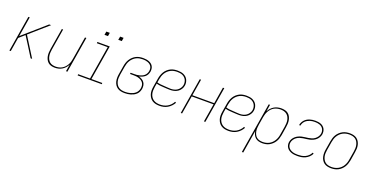

<svg xmlns="http://www.w3.org/2000/svg" viewBox="-30 -1548 5061 2616"><g transform="rotate(20 2500.0 -240.0)"><path d="M31 0 117 -520H137L89 -231L419 -520H447L181 -287L361 0H339L233 -169L166 -274L84 -202L51 0Z M691 8Q664 8 639 1.5Q614 -5 595 -21Q576 -37 564.5 -60Q553 -83 548.5 -108Q544 -133 545.5 -159.5Q547 -186 551 -213L602 -520H621L570 -210Q566 -186 565 -162Q564 -138 568 -115Q572 -92 582.5 -71.5Q593 -51 610 -36.5Q627 -22 650 -16Q673 -10 697 -10Q719 -10 742.5 -15Q766 -20 787 -32Q808 -44 825 -62Q842 -80 854 -100.5Q866 -121 873 -143.5Q880 -166 883 -189L938 -520H958L872 0H852L869 -100Q856 -75 837 -54Q818 -33 794 -18.5Q770 -4 743.5 2Q717 8 691 8Z M1021 0V-18H1194L1274 -502H1117V-520H1297L1214 -18H1371V0ZM1375 -645 1384 -695H1434L1426 -645ZM1175 -645 1184 -695H1234L1226 -645Z M1703 8Q1675 8 1648 2.5Q1621 -3 1599.5 -17.5Q1578 -32 1563.5 -54.5Q1549 -77 1543 -103Q1537 -129 1537.5 -157Q1538 -185 1543 -213L1563 -333Q1567 -359 1575.5 -384.5Q1584 -410 1598.5 -433Q1613 -456 1634 -475.5Q1655 -495 1679.5 -507Q1704 -519 1730 -523.5Q1756 -528 1782 -528Q1803 -528 1824 -525Q1845 -522 1864 -515Q1883 -508 1898.5 -496Q1914 -484 1924 -467Q1934 -450 1936.5 -429Q1939 -408 1936 -387Q1932 -366 1921.5 -345Q1911 -324 1893 -309.5Q1875 -295 1854 -286Q1833 -277 1811 -272Q1835 -265 1856 -253Q1877 -241 1891 -221.5Q1905 -202 1909 -177.5Q1913 -153 1909 -127Q1905 -105 1895.5 -84.5Q1886 -64 1869 -47.5Q1852 -31 1831.5 -20.5Q1811 -10 1789.5 -3.5Q1768 3 1746.5 5.5Q1725 8 1703 8ZM1704 -10Q1723 -10 1742.5 -12.5Q1762 -15 1781.5 -20.5Q1801 -26 1819.5 -35.5Q1838 -45 1853 -59Q1868 -73 1877 -91.5Q1886 -110 1890 -130Q1893 -150 1890.5 -170.5Q1888 -191 1877.5 -207Q1867 -223 1851 -234Q1835 -245 1816.5 -251.5Q1798 -258 1778 -260.5Q1758 -263 1737 -263H1684L1687 -281H1740Q1758 -281 1776.5 -282.5Q1795 -284 1813 -289Q1831 -294 1849 -302Q1867 -310 1881.5 -323Q1896 -336 1905 -353.5Q1914 -371 1917 -389Q1920 -408 1917.5 -426Q1915 -444 1906 -458.5Q1897 -473 1883 -483Q1869 -493 1852.5 -499Q1836 -505 1818 -507.5Q1800 -510 1782 -510Q1759 -510 1734.5 -506Q1710 -502 1687.5 -490.5Q1665 -479 1646 -461Q1627 -443 1614 -422Q1601 -401 1593.5 -377.5Q1586 -354 1582 -330L1562 -210Q1558 -185 1557 -160Q1556 -135 1561.5 -111.5Q1567 -88 1579 -67.5Q1591 -47 1610.5 -33.5Q1630 -20 1654 -15Q1678 -10 1704 -10Z M2210 8Q2181 8 2154 2.5Q2127 -3 2104.5 -17.5Q2082 -32 2067 -54Q2052 -76 2044.5 -102Q2037 -128 2037.5 -156.5Q2038 -185 2043 -213L2063 -333Q2067 -359 2075.5 -384Q2084 -409 2098 -432.5Q2112 -456 2132.5 -475Q2153 -494 2177.5 -506.5Q2202 -519 2228 -523.5Q2254 -528 2280 -528Q2303 -528 2325.5 -524.5Q2348 -521 2367.5 -512Q2387 -503 2403 -488.5Q2419 -474 2428.5 -454.5Q2438 -435 2441.5 -413Q2445 -391 2441 -368Q2437 -341 2420.5 -315.5Q2404 -290 2379.5 -274Q2355 -258 2327 -251.5Q2299 -245 2271 -245Q2246 -245 2220.5 -247Q2195 -249 2170 -250Q2145 -251 2120 -254Q2095 -257 2071 -264L2062 -210Q2058 -185 2057.5 -159.5Q2057 -134 2063 -110.5Q2069 -87 2082.5 -67Q2096 -47 2115.5 -34Q2135 -21 2159.5 -15.5Q2184 -10 2210 -10Q2236 -10 2263 -16Q2290 -22 2314.5 -36Q2339 -50 2359 -71Q2379 -92 2392 -117L2408 -108Q2394 -82 2372 -59Q2350 -36 2323.5 -20.5Q2297 -5 2267.5 1.5Q2238 8 2210 8ZM2274 -262Q2298 -262 2322.5 -268Q2347 -274 2368 -288.5Q2389 -303 2403.5 -325Q2418 -347 2422 -370Q2425 -391 2422 -410.5Q2419 -430 2410.5 -446.5Q2402 -463 2388 -476Q2374 -489 2356.5 -496.5Q2339 -504 2319.5 -507Q2300 -510 2280 -510Q2256 -510 2232.5 -505.5Q2209 -501 2186.5 -489.5Q2164 -478 2145.5 -460.5Q2127 -443 2114 -421.5Q2101 -400 2093.5 -377Q2086 -354 2082 -330L2074 -282Q2097 -275 2122 -272Q2147 -269 2172.5 -268Q2198 -267 2223 -264.5Q2248 -262 2274 -262Z M2516 0 2602 -520H2621L2582 -281H2899L2938 -520H2958L2872 0H2852L2896 -263H2579L2535 0Z M3210 8Q3181 8 3154 2.5Q3127 -3 3104.5 -17.5Q3082 -32 3067 -54Q3052 -76 3044.5 -102Q3037 -128 3037.5 -156.5Q3038 -185 3043 -213L3063 -333Q3067 -359 3075.5 -384Q3084 -409 3098 -432.5Q3112 -456 3132.5 -475Q3153 -494 3177.5 -506.5Q3202 -519 3228 -523.5Q3254 -528 3280 -528Q3303 -528 3325.5 -524.5Q3348 -521 3367.5 -512Q3387 -503 3403 -488.5Q3419 -474 3428.5 -454.5Q3438 -435 3441.5 -413Q3445 -391 3441 -368Q3437 -341 3420.5 -315.5Q3404 -290 3379.5 -274Q3355 -258 3327 -251.5Q3299 -245 3271 -245Q3246 -245 3220.5 -247Q3195 -249 3170 -250Q3145 -251 3120 -254Q3095 -257 3071 -264L3062 -210Q3058 -185 3057.5 -159.5Q3057 -134 3063 -110.5Q3069 -87 3082.5 -67Q3096 -47 3115.5 -34Q3135 -21 3159.5 -15.5Q3184 -10 3210 -10Q3236 -10 3263 -16Q3290 -22 3314.5 -36Q3339 -50 3359 -71Q3379 -92 3392 -117L3408 -108Q3394 -82 3372 -59Q3350 -36 3323.5 -20.5Q3297 -5 3267.5 1.5Q3238 8 3210 8ZM3274 -262Q3298 -262 3322.5 -268Q3347 -274 3368 -288.5Q3389 -303 3403.5 -325Q3418 -347 3422 -370Q3425 -391 3422 -410.5Q3419 -430 3410.5 -446.5Q3402 -463 3388 -476Q3374 -489 3356.5 -496.5Q3339 -504 3319.5 -507Q3300 -510 3280 -510Q3256 -510 3232.5 -505.5Q3209 -501 3186.5 -489.5Q3164 -478 3145.5 -460.5Q3127 -443 3114 -421.5Q3101 -400 3093.5 -377Q3086 -354 3082 -330L3074 -282Q3097 -275 3122 -272Q3147 -269 3172.5 -268Q3198 -267 3223 -264.5Q3248 -262 3274 -262Z M3480 215 3602 -520H3621L3605 -420Q3618 -444 3637 -465.5Q3656 -487 3680.5 -501.5Q3705 -516 3732 -522Q3759 -528 3785 -528Q3812 -528 3838 -521.5Q3864 -515 3883.5 -499.5Q3903 -484 3915 -461.5Q3927 -439 3932 -413.5Q3937 -388 3936 -361Q3935 -334 3930 -307L3911 -187Q3906 -162 3898.5 -137Q3891 -112 3877 -89Q3863 -66 3843 -47Q3823 -28 3799.5 -15Q3776 -2 3750 3Q3724 8 3699 8Q3671 8 3645 1Q3619 -6 3599.5 -23Q3580 -40 3569 -64Q3558 -88 3554 -115L3500 215ZM3699 -10Q3722 -10 3745.5 -15Q3769 -20 3790.5 -31.5Q3812 -43 3830 -61Q3848 -79 3860.5 -100Q3873 -121 3880.5 -144Q3888 -167 3891 -190L3911 -310Q3915 -334 3916 -358.5Q3917 -383 3912.5 -406Q3908 -429 3897 -449.5Q3886 -470 3868 -484Q3850 -498 3827 -504Q3804 -510 3779 -510Q3756 -510 3733 -505Q3710 -500 3688.5 -488.5Q3667 -477 3649.5 -459Q3632 -441 3620 -420Q3608 -399 3601 -376.5Q3594 -354 3590 -331L3570 -211Q3566 -187 3565 -162.5Q3564 -138 3568.5 -115Q3573 -92 3583 -71.5Q3593 -51 3610.5 -36.5Q3628 -22 3651 -16Q3674 -10 3699 -10Z M4208 8Q4185 8 4163 5.5Q4141 3 4121 -4Q4101 -11 4083.5 -23Q4066 -35 4054.5 -52Q4043 -69 4038.5 -90.5Q4034 -112 4038 -135Q4042 -158 4054.5 -179.5Q4067 -201 4086 -217.5Q4105 -234 4127.5 -244.5Q4150 -255 4173.5 -260.5Q4197 -266 4220 -268.5Q4243 -271 4266.5 -274.5Q4290 -278 4313.5 -285.5Q4337 -293 4357 -308Q4377 -323 4391 -344Q4405 -365 4409 -388Q4412 -407 4409 -424.5Q4406 -442 4397.5 -457Q4389 -472 4376 -482.5Q4363 -493 4346.5 -499Q4330 -505 4312.5 -507.5Q4295 -510 4276 -510Q4259 -510 4241 -508Q4223 -506 4205.5 -500.5Q4188 -495 4171 -485.5Q4154 -476 4140.5 -462.5Q4127 -449 4118.5 -432Q4110 -415 4107 -398Q4107 -397 4107 -396.5Q4107 -396 4107 -396H4087Q4087 -397 4087 -397Q4087 -397 4088 -398Q4091 -418 4100.5 -437Q4110 -456 4124.5 -472Q4139 -488 4157.5 -499Q4176 -510 4196 -516.5Q4216 -523 4236.5 -525.5Q4257 -528 4276 -528Q4298 -528 4318.5 -525Q4339 -522 4357.5 -515Q4376 -508 4391 -495Q4406 -482 4415.5 -465Q4425 -448 4428 -427.5Q4431 -407 4428 -386Q4424 -363 4411.5 -341Q4399 -319 4380.5 -302.5Q4362 -286 4339 -275.5Q4316 -265 4293 -259.5Q4270 -254 4246.5 -251.5Q4223 -249 4199.5 -245.5Q4176 -242 4153 -234.5Q4130 -227 4109.5 -212.5Q4089 -198 4075 -176.5Q4061 -155 4057 -132Q4054 -113 4058 -94Q4062 -75 4072.5 -60.5Q4083 -46 4098.5 -36Q4114 -26 4132 -20Q4150 -14 4169 -12Q4188 -10 4208 -10Q4234 -10 4260.5 -14Q4287 -18 4312 -29.5Q4337 -41 4358 -61Q4379 -81 4390 -106L4407 -98Q4395 -71 4372 -49Q4349 -27 4321.5 -14Q4294 -1 4265 3.5Q4236 8 4208 8Z M4697 8Q4669 8 4642.5 2Q4616 -4 4595.5 -19Q4575 -34 4561.5 -56.5Q4548 -79 4542.5 -105Q4537 -131 4537.5 -158.5Q4538 -186 4543 -213L4563 -333Q4567 -358 4575 -383.5Q4583 -409 4597 -432Q4611 -455 4631.5 -474Q4652 -493 4676 -505.5Q4700 -518 4726 -523Q4752 -528 4777 -528Q4804 -528 4830.5 -522Q4857 -516 4877.5 -501Q4898 -486 4911.5 -463.5Q4925 -441 4931 -415Q4937 -389 4936 -361.5Q4935 -334 4930 -307L4911 -187Q4906 -162 4898 -136.5Q4890 -111 4876 -88Q4862 -65 4842 -46Q4822 -27 4798 -14.5Q4774 -2 4748 3Q4722 8 4697 8ZM4697 -10Q4720 -10 4743.5 -15Q4767 -20 4789 -31.5Q4811 -43 4829.5 -60.5Q4848 -78 4860.5 -99.5Q4873 -121 4880.5 -144Q4888 -167 4891 -190L4911 -310Q4915 -334 4916 -359Q4917 -384 4912 -407Q4907 -430 4896 -450.5Q4885 -471 4866.5 -485Q4848 -499 4824.5 -504.5Q4801 -510 4776 -510Q4753 -510 4729.5 -505Q4706 -500 4684 -488.5Q4662 -477 4644 -459.5Q4626 -442 4613 -420.5Q4600 -399 4593 -376Q4586 -353 4582 -330L4562 -210Q4558 -186 4557 -161Q4556 -136 4561 -113Q4566 -90 4577.5 -69.5Q4589 -49 4607 -35Q4625 -21 4648.5 -15.5Q4672 -10 4697 -10Z"/></g></svg>

Font: Iosevka SS04 Thin
Style: Italic
Weight: 100
Italic angle: -9°
Monospace: yes
Designer: Belleve Invis
Foundry: Belleve Invis
Version: Version 19.0.0; ttfautohint (v1.8.4)